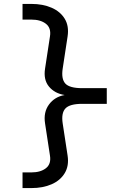

<svg xmlns="http://www.w3.org/2000/svg" viewBox="-20 -850 640 980"><path d="M95 110V30H140Q187 30 214.5 8.5Q242 -13 235 -56L210 -220Q201 -277 230 -316.5Q259 -356 310 -365Q259 -373 230 -408Q201 -443 210 -500L235 -664Q242 -707 214.5 -728.5Q187 -750 140 -750H95V-830H140Q199 -830 243.5 -810.5Q288 -791 310.5 -754Q333 -717 325 -664L300 -500Q292 -447 313.5 -423.5Q335 -400 400 -400H525V-320H400Q336 -320 314 -296.5Q292 -273 300 -220L325 -56Q333 -4 310.5 33.5Q288 71 243.5 90.5Q199 110 140 110Z"/></svg>

Font: JetBrainsMono NFM
Style: Regular
Weight: 400
Monospace: yes
Designer: Philipp Nurullin, Konstantin Bulenkov
Foundry: JetBrains
Version: Version 2.304; ttfautohint (v1.8.4.7-5d5b);Nerd Fonts 3.3.0